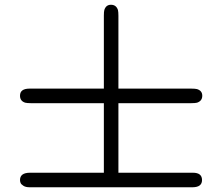

<svg xmlns="http://www.w3.org/2000/svg" viewBox="-20 -748 934 806"><path d="M64 7.8Q64 -22.9 106 -22.9H416V-314.9H108.9Q93.8 -314.9 85.9 -316.9Q64 -323.7 64 -346.2Q64 -376 104 -376H416V-683.1Q416 -699.2 418 -706.1Q424.8 -728 445.8 -728Q467.8 -728 475.1 -706.1Q477.1 -698.2 477.1 -682.1V-376H783.2Q799.3 -376 807.1 -374Q829.1 -367.2 829.1 -346.2Q829.1 -324.2 807.1 -316.9Q799.3 -314.9 783.2 -314.9H477.1V-22.9H790Q828.1 -22.9 828.1 7.8Q828.1 37.6 789.1 38.1H104Q87.9 38.1 78.4 32Q68.8 25.9 66.4 19.8Q64 13.7 64 7.8Z"/></svg>

Font: CMU Serif
Style: Bold
Weight: 700
Version: Version 0.7.0